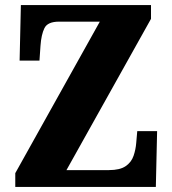

<svg xmlns="http://www.w3.org/2000/svg" viewBox="-20 -734 677 754"><path d="M40 0V-54L372 -649H212Q167 -649 154.5 -623.5Q142 -598 139 -554L135 -496H57L62 -714H573V-660L241 -66H408Q451 -66 473.5 -81.5Q496 -97 504.5 -122Q513 -147 515 -173L519 -219H597L592 0Z"/></svg>

Font: Noto Serif Thai Condensed Black
Style: Regular
Weight: 900
Width: 3
Designer: Monotype Design Team
Foundry: Monotype Imaging Inc.
Version: Version 2.002; ttfautohint (v1.8.4.7-5d5b)